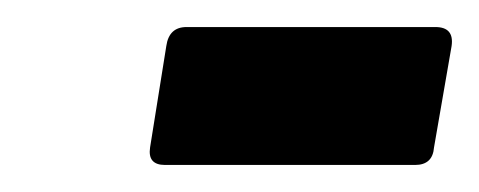

<svg xmlns="http://www.w3.org/2000/svg" viewBox="-20 -692 354 142"><path d="M102 -570Q89 -570 91 -583L103 -658Q105 -672 118 -672H302Q316 -672 314 -658L301 -583Q300 -570 287 -570Z"/></svg>

Font: Sofia Sans Condensed Black
Style: Italic
Weight: 900
Italic angle: -9°
Version: Version 4.100